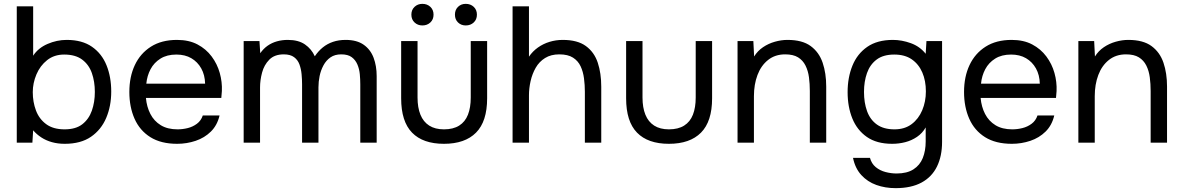

<svg xmlns="http://www.w3.org/2000/svg" viewBox="-20 -740 6138 996"><path d="M316 6Q280 6 249.5 -2.5Q219 -11 194.5 -27Q170 -43 152 -64L148 0H67V-707H152V-451Q178 -491 226.5 -512Q275 -533 326 -533Q406 -533 457 -497.5Q508 -462 532.5 -401.5Q557 -341 557 -265Q557 -190 531 -128.5Q505 -67 452 -30.5Q399 6 316 6ZM315 -69Q373 -69 407 -95.5Q441 -122 456.5 -166Q472 -210 472 -263Q472 -317 456.5 -361Q441 -405 406 -431Q371 -457 313 -457Q261 -457 224.5 -428Q188 -399 169 -354Q150 -309 150 -262Q150 -211 166.5 -167Q183 -123 219.5 -96Q256 -69 315 -69Z M899 6Q815 6 760 -28.5Q705 -63 678 -124Q651 -185 651 -263Q651 -342 679.5 -402.5Q708 -463 763 -498Q818 -533 898 -533Q960 -533 1004.5 -509.5Q1049 -486 1078 -447Q1107 -408 1120 -361.5Q1133 -315 1131 -268Q1130 -259 1129.5 -250Q1129 -241 1128 -232H737Q741 -186 760 -149Q779 -112 814 -90.5Q849 -69 901 -69Q927 -69 953.5 -75.5Q980 -82 1001.5 -98Q1023 -114 1032 -141H1119Q1107 -90 1074 -57.5Q1041 -25 995 -9.5Q949 6 899 6ZM739 -306H1044Q1043 -351 1024 -385Q1005 -419 972.5 -438Q940 -457 895 -457Q846 -457 812.5 -436Q779 -415 761 -381Q743 -347 739 -306Z M1244 0V-527H1326L1330 -464Q1347 -488 1368.5 -503Q1390 -518 1416.5 -525.5Q1443 -533 1473 -533Q1528 -533 1562 -509.5Q1596 -486 1613 -448Q1631 -475 1654.5 -494Q1678 -513 1707.5 -523Q1737 -533 1773 -533Q1831 -533 1866.5 -508Q1902 -483 1918 -440.5Q1934 -398 1934 -345V0H1849V-302Q1849 -328 1846.5 -355Q1844 -382 1834 -405.5Q1824 -429 1804.5 -443.5Q1785 -458 1750 -458Q1717 -458 1694.5 -442.5Q1672 -427 1658 -401Q1644 -375 1638 -345.5Q1632 -316 1632 -287V0H1547V-303Q1547 -328 1544.5 -355Q1542 -382 1533.5 -405.5Q1525 -429 1505.5 -443.5Q1486 -458 1452 -458Q1404 -458 1377 -430.5Q1350 -403 1339.5 -363.5Q1329 -324 1329 -286V0Z M2283 6Q2174 6 2117.5 -52Q2061 -110 2061 -230V-527H2146V-234Q2146 -182 2161 -145Q2176 -108 2206.5 -88.5Q2237 -69 2283 -69Q2331 -69 2362 -88.5Q2393 -108 2407.5 -145Q2422 -182 2422 -234V-527H2507V-230Q2507 -110 2449.5 -52Q2392 6 2283 6ZM2396 -608Q2372 -608 2356 -623.5Q2340 -639 2340 -664Q2340 -689 2356 -704.5Q2372 -720 2396 -720Q2421 -720 2437.5 -704.5Q2454 -689 2454 -664Q2454 -639 2437.5 -623.5Q2421 -608 2396 -608ZM2171 -608Q2147 -608 2130.5 -623.5Q2114 -639 2114 -664Q2114 -689 2130.5 -704.5Q2147 -720 2171 -720Q2196 -720 2212.5 -704.5Q2229 -689 2229 -664Q2229 -639 2212.5 -623.5Q2196 -608 2171 -608Z M2639 0V-707H2724V-446Q2743 -474 2770.5 -493.5Q2798 -513 2831 -523Q2864 -533 2899 -533Q2976 -533 3019.5 -501Q3063 -469 3081 -414.5Q3099 -360 3099 -290V0H3014V-264Q3014 -299 3009.5 -333.5Q3005 -368 2992 -396Q2979 -424 2952.5 -441Q2926 -458 2881 -458Q2838 -458 2807.5 -439Q2777 -420 2759 -388.5Q2741 -357 2732.5 -319.5Q2724 -282 2724 -246V0Z M3450 6Q3341 6 3284.5 -52Q3228 -110 3228 -230V-527H3313V-234Q3313 -182 3328 -145Q3343 -108 3373.5 -88.5Q3404 -69 3450 -69Q3498 -69 3529 -88.5Q3560 -108 3574.5 -145Q3589 -182 3589 -234V-527H3674V-230Q3674 -110 3616.5 -52Q3559 6 3450 6Z M3806 0V-527H3888L3892 -447Q3910 -476 3938 -495Q3966 -514 3999.5 -523.5Q4033 -533 4065 -533Q4142 -533 4185.5 -501Q4229 -469 4247.5 -414.5Q4266 -360 4266 -291V0H4181V-268Q4181 -305 4176.5 -339Q4172 -373 4158.5 -400Q4145 -427 4120 -442.5Q4095 -458 4053 -458Q4001 -458 3964.5 -429Q3928 -400 3909.5 -351Q3891 -302 3891 -241V0Z M4626 236Q4572 236 4526 219.5Q4480 203 4448 168Q4416 133 4405 79H4493Q4501 109 4523 127Q4545 145 4574 152.5Q4603 160 4631 160Q4685 160 4718.5 138.5Q4752 117 4767 79.5Q4782 42 4782 -6V-79Q4765 -49 4737 -30Q4709 -11 4676 -2.5Q4643 6 4608 6Q4528 6 4477 -29.5Q4426 -65 4401.5 -125.5Q4377 -186 4377 -262Q4377 -338 4402 -399.5Q4427 -461 4479 -497Q4531 -533 4612 -533Q4658 -533 4705 -516Q4752 -499 4782 -461L4786 -527H4867V-4Q4867 70 4840.5 124Q4814 178 4760.5 207Q4707 236 4626 236ZM4620 -69Q4673 -69 4709 -96Q4745 -123 4764 -168Q4783 -213 4783 -266Q4783 -321 4764.5 -364Q4746 -407 4710 -432Q4674 -457 4619 -457Q4562 -457 4527.5 -431Q4493 -405 4477.5 -361Q4462 -317 4462 -263Q4462 -207 4478 -163Q4494 -119 4529 -94Q4564 -69 4620 -69Z M5229 6Q5145 6 5090 -28.5Q5035 -63 5008 -124Q4981 -185 4981 -263Q4981 -342 5009.5 -402.5Q5038 -463 5093 -498Q5148 -533 5228 -533Q5290 -533 5334.5 -509.5Q5379 -486 5408 -447Q5437 -408 5450 -361.5Q5463 -315 5461 -268Q5460 -259 5459.5 -250Q5459 -241 5458 -232H5067Q5071 -186 5090 -149Q5109 -112 5144 -90.5Q5179 -69 5231 -69Q5257 -69 5283.5 -75.5Q5310 -82 5331.5 -98Q5353 -114 5362 -141H5449Q5437 -90 5404 -57.5Q5371 -25 5325 -9.5Q5279 6 5229 6ZM5069 -306H5374Q5373 -351 5354 -385Q5335 -419 5302.5 -438Q5270 -457 5225 -457Q5176 -457 5142.5 -436Q5109 -415 5091 -381Q5073 -347 5069 -306Z M5574 0V-527H5656L5660 -447Q5678 -476 5706 -495Q5734 -514 5767.5 -523.5Q5801 -533 5833 -533Q5910 -533 5953.5 -501Q5997 -469 6015.5 -414.5Q6034 -360 6034 -291V0H5949V-268Q5949 -305 5944.5 -339Q5940 -373 5926.5 -400Q5913 -427 5888 -442.5Q5863 -458 5821 -458Q5769 -458 5732.5 -429Q5696 -400 5677.5 -351Q5659 -302 5659 -241V0Z"/></svg>

Font: Onest
Style: Regular
Weight: 400
Designer: Dmitri Voloshin, Andrey Kudryavtsev
Foundry: Dmitri Voloshin, Andrey Kudryavtsev
Version: Version 1.000;gftools[0.9.33]